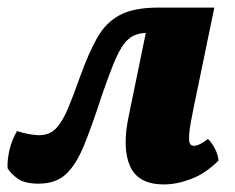

<svg xmlns="http://www.w3.org/2000/svg" viewBox="-29 -478 620 507"><path d="M404 9Q336 9 314.5 -39Q293 -87 311 -172L356 -391Q328 -390 310.5 -375Q293 -360 277.5 -325Q262 -290 240 -226Q214 -146 193 -94.5Q172 -43 145 -18Q118 7 73 7Q36 7 17.5 -6.5Q-1 -20 -9 -34Q-10 -56 -4 -82Q2 -108 16 -132Q30 -127 46.5 -124Q63 -121 74 -121Q102 -121 119 -139Q136 -157 150.5 -191.5Q165 -226 183 -277Q205 -338 227.5 -378Q250 -418 287 -438Q324 -458 390 -458H537L482 -192Q473 -149 471 -128Q469 -107 472 -100Q475 -93 483 -93Q497 -93 520 -111Q530 -102 538.5 -85.5Q547 -69 548 -54Q514 -20 476 -5.5Q438 9 404 9Z"/></svg>

Font: Vollkorn ExtraBold
Style: Italic
Weight: 800
Italic angle: -11°
Designer: Friedrich Althausen
Foundry: Friedrich Althausen
Version: Version 5.000; ttfautohint (v1.8.3)